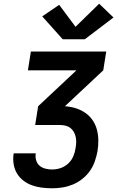

<svg xmlns="http://www.w3.org/2000/svg" viewBox="-20 -1012 640 1032"><path d="M260 0Q232 0 204.5 -3.5Q177 -7 152 -16Q127 -25 106 -41Q85 -57 71.5 -79.5Q58 -102 53.5 -129Q49 -156 53 -184Q53 -185 53.5 -186Q54 -187 54 -188H173Q173 -188 172.5 -187.5Q172 -187 172 -186Q169 -168 174.5 -150Q180 -132 193 -121Q206 -110 224 -105.5Q242 -101 260 -101Q283 -101 305.5 -108.5Q328 -116 346 -132.5Q364 -149 373.5 -171Q383 -193 386 -215Q389 -230 389.5 -245.5Q390 -261 387 -275.5Q384 -290 377 -302.5Q370 -315 358.5 -324Q347 -333 332.5 -336.5Q318 -340 303 -340H169L185 -441L391 -634H130L146 -735H551L535 -634L329 -441Q359 -439 386.5 -430.5Q414 -422 437.5 -406Q461 -390 477 -367Q493 -344 500.5 -316.5Q508 -289 508.5 -259Q509 -229 504 -199Q499 -172 489.5 -144.5Q480 -117 463 -93Q446 -69 422 -50Q398 -31 371 -20Q344 -9 316 -4.5Q288 0 260 0ZM317 -801 207 -924 298 -986 386 -868 513 -992 590 -918 436 -801Z"/></svg>

Font: Iosevka Curly Extended
Style: Bold Italic
Weight: 700
Width: 7
Italic angle: -9°
Monospace: yes
Designer: Belleve Invis
Foundry: Belleve Invis
Version: Version 11.1.0; ttfautohint (v1.8.3)